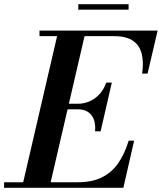

<svg xmlns="http://www.w3.org/2000/svg" viewBox="-66 -896 772 916"><path d="M38.5 0 212.5 -750H343.5L169.5 0ZM-46.5 0V-26.5H304.5Q373 -26.5 420 -49.8Q467 -73 497.8 -117.2Q528.5 -161.5 548 -225H574L522.5 0ZM387.5 -269.5Q390.5 -303 381.5 -326.5Q372.5 -350 353.2 -362.2Q334 -374.5 305.5 -374.5H237.5V-401H305.5Q334 -401 360.5 -412.2Q387 -423.5 408 -446Q429 -468.5 441 -502H467.5L414 -269.5ZM612 -545Q620 -598.5 610.2 -638.8Q600.5 -679 568.8 -701.2Q537 -723.5 478.5 -723.5H122.5V-750H686L638 -545ZM307.5 -850V-876H547.5V-850Z"/></svg>

Font: Bodoni Moda 9pt SemiBold
Style: Italic
Weight: 600
Italic angle: -13°
Designer: Owen Earl
Foundry: indestructible type
Version: Version 2.004